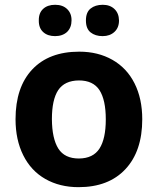

<svg xmlns="http://www.w3.org/2000/svg" viewBox="-20 -772 659 802"><path d="M574.2 -273.9Q574.2 -140.6 503.9 -65.4Q433.6 9.8 308.1 9.8Q229.5 9.8 169.4 -24.4Q109.4 -58.6 77.1 -123.5Q44.9 -188 44.9 -273.9Q44.9 -407.7 114.7 -481.9Q184.6 -556.2 311 -556.2Q389.6 -556.2 449.7 -522Q509.8 -487.8 542 -423.8Q574.2 -359.9 574.2 -273.9ZM196.8 -274.4Q197.3 -193.4 223.6 -151.4Q250 -109.9 309.6 -109.9Q369.1 -110.4 395.5 -151.4Q421.9 -192.4 421.9 -273.4Q421.9 -354.5 395.5 -395.5Q369.1 -436 309.6 -436Q250 -435.5 223.1 -395.5Q196.8 -355.5 196.8 -274.4ZM409.2 -752Q439.5 -752 458 -734.4Q476.6 -716.8 477.1 -686.5Q477.1 -656.2 458 -638.7Q439 -621.1 408.7 -621.1Q377.9 -621.1 358.4 -636.7Q338.9 -652.3 338.9 -686.5Q338.9 -720.7 358.4 -736.3Q377.9 -752 409.2 -752ZM142.1 -686.5Q141.6 -717.8 160.2 -734.9Q178.7 -752 210.4 -752Q242.2 -752 260.7 -733.9Q279.3 -715.8 278.8 -686.5Q278.8 -657.2 260.3 -638.7Q241.2 -621.1 210 -621.1Q178.7 -621.1 160.2 -638.2Q141.6 -655.3 142.1 -686.5Z"/></svg>

Font: NotoSans-Bold
Style: Bold
Weight: 700
Designer: Monotype Design team
Foundry: Monotype Imaging Inc.
Version: Version 1.04